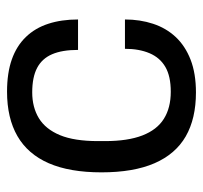

<svg xmlns="http://www.w3.org/2000/svg" viewBox="-36 -542 590 559"><g transform="rotate(-90 259.5 -263.0)"><path d="M269.3 12Q193.3 12 141.5 -17.7Q89.8 -47.5 63.2 -108.7Q36.7 -169.9 36.7 -263Q36.7 -355.7 63.3 -416.7Q89.9 -477.6 142.3 -507.8Q194.7 -538 271.6 -538Q326 -538 365.4 -524.1Q404.8 -510.2 430.8 -483.2Q456.9 -456.2 469.3 -417.9Q481.8 -379.6 481.8 -331.3H393.2Q393.2 -377.5 380.6 -406.8Q368 -436.1 340.9 -450.4Q313.8 -464.7 269.6 -464.7Q226.3 -464.7 194.3 -445.3Q162.4 -425.8 145 -383.9Q127.7 -342.1 127.7 -273.1V-252.3Q127.7 -186.7 144.1 -144.1Q160.5 -101.5 192.6 -81.4Q224.6 -61.3 271.4 -61.3Q316.4 -61.3 343.5 -77Q370.6 -92.7 383.5 -123Q396.4 -153.3 396.4 -194.7H481.8Q481.8 -150.8 469.3 -112.9Q456.9 -75.1 430.9 -47.1Q404.8 -19.2 364.7 -3.6Q324.6 12 269.3 12Z"/></g></svg>

Font: Archivo SemiBold
Style: Regular
Weight: 600
Designer: Hector Gatti
Foundry: Omnibus-Type
Version: Version 2.001